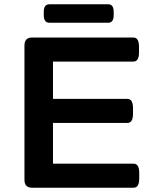

<svg xmlns="http://www.w3.org/2000/svg" viewBox="-20 -875 678 895"><path d="M129 0Q94 0 94 -37V-663Q94 -700 129 -700H602Q628 -700 628 -657V-631Q628 -588 602 -588H227V-414H574Q600 -414 600 -371V-345Q600 -302 574 -302H227V-112H603Q629 -112 629 -69V-43Q629 0 603 0ZM210 -769Q184 -769 184 -805V-819Q184 -855 210 -855H485Q510 -855 510 -819V-805Q510 -769 485 -769Z"/></svg>

Font: Asap Expanded SemiBold
Style: Regular
Weight: 600
Width: 7
Designer: Pablo Cosgaya
Foundry: Omnibus-Type
Version: Version 3.001; ttfautohint (v1.8.4.7-5d5b)